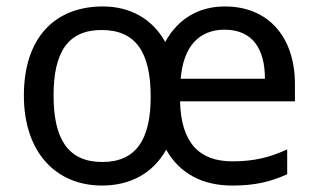

<svg xmlns="http://www.w3.org/2000/svg" viewBox="-20 -565 986 595"><path d="M677 -545C595 -545 531 -506 492 -435C452 -507 383 -545 299 -545C147 -545 54 -445 54 -269C54 -90 156 10 296 10C384 10 454 -28 495 -101C537 -27 608 10 699 10C770 10 816 -1 870 -25V-102C817 -78 770 -65 700 -65C597 -65 541 -123 538 -251H894V-304C894 -450 812 -545 677 -545ZM676 -473C763 -473 801 -413 801 -321H540C548 -420 596 -473 676 -473ZM295 -472C400 -472 447 -404 447 -265C447 -132 401 -63 297 -63C191 -63 146 -134 146 -269C146 -403 190 -472 295 -472Z"/></svg>

Font: Noto Sans Runic
Style: Regular
Weight: 400
Designer: Monotype Design Team
Foundry: Monotype Imaging Inc.
Version: Version 2.002